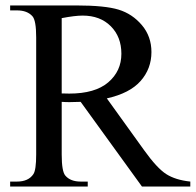

<svg xmlns="http://www.w3.org/2000/svg" viewBox="-20 -682 716 702"><path d="M675.8 0H499L274.9 -309.6Q250 -308.6 234.4 -308.6Q228 -308.6 220.7 -308.8Q213.4 -309.1 205.6 -309.6V-117.2Q205.6 -54.7 219.2 -39.6Q237.8 -18.1 274.9 -18.1H300.8V0H17.1V-18.1H42Q84 -18.1 102.1 -45.4Q112.3 -60.5 112.3 -117.2V-544.9Q112.3 -607.4 98.6 -622.6Q79.6 -644 42 -644H17.1V-662.1H258.3Q363.8 -662.1 413.8 -646.7Q463.9 -631.3 498.8 -590.1Q533.7 -548.8 533.7 -491.7Q533.7 -430.7 493.9 -385.7Q454.1 -340.8 370.6 -322.3L507.3 -132.3Q554.2 -66.9 587.9 -45.4Q621.6 -23.9 675.8 -18.1ZM205.6 -340.3Q214.8 -340.3 221.7 -340.1Q228.5 -339.8 232.9 -339.8Q327.6 -339.8 375.7 -380.9Q423.8 -421.9 423.8 -485.4Q423.8 -547.4 385 -586.2Q346.2 -625 282.2 -625Q253.9 -625 205.6 -615.7Z"/></svg>

Font: Jameel Khushkhati
Style: Regular
Weight: 400
Version: Version 3.5